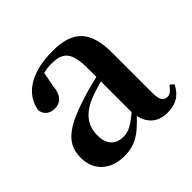

<svg xmlns="http://www.w3.org/2000/svg" viewBox="-144 -702 869 869"><g transform="rotate(-45 291.0 -267.5)"><path d="M353 -102C307 -64 282 -49 249 -49C201 -49 169 -77 169 -136C169 -198 199 -244 278 -275C295 -282 323 -290 353 -299ZM562 -69C544 -45 532 -36 517 -36C495 -36 481 -51 481 -96V-354C481 -494 426 -551 295 -551C156 -551 73 -495 60 -405C66 -375 87 -359 120 -359C154 -359 181 -381 185 -436L199 -508C217 -512 234 -514 251 -514C326 -514 353 -485 353 -379V-328C314 -319 274 -308 244 -298C90 -250 44 -201 44 -118C44 -34 105 16 189 16C263 16 302 -15 357 -73C370 -19 405 15 466 15C519 15 554 -4 580 -54Z"/></g></svg>

Font: Source Han Serif
Style: Bold
Weight: 700
Designer: Ryoko NISHIZUKA 西塚涼子 (kana & ideographs); Frank Grießhammer (Latin, Greek & Cyrillic); Wenlong ZHANG 张文龙 (bopomofo); San
Foundry: Adobe Systems Incorporated
Version: Version 1.001;PS 1.001;hotconv 16.6.54;makeotf.lib2.5.65590